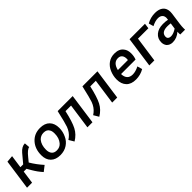

<svg xmlns="http://www.w3.org/2000/svg" viewBox="324 -1793 3071 3071"><g transform="rotate(-45 1859.0 -257.5)"><path d="M408 12 499 -59Q410 -157 346 -266L400 -332Q478 -430 526 -435L519 -526Q447 -526 382 -450L262 -307H199L230 -526L115 -516L42 0H156L187 -220H250Q256 -209 273 -180Q290 -151 296.5 -140Q303 -129 318 -105.5Q333 -82 344.5 -66.5Q356 -51 372.5 -30Q389 -9 408 12Z M802 -84Q743 -84 714.5 -119.5Q686 -155 686 -215Q686 -322 739 -387Q784 -436 851 -436Q923 -436 949 -386Q968 -358 968 -300Q968 -197 913 -133Q871 -84 802 -84ZM789 10Q881 10 948.5 -35Q1016 -80 1047 -151Q1084 -227 1084 -311Q1084 -414 1027 -472Q970 -530 864 -530Q733 -530 651.5 -439.5Q570 -349 570 -206Q570 -104 628 -47Q686 10 789 10Z M1102 15Q1201 -44 1250 -138.5Q1299 -233 1343 -431H1469L1408 0H1522L1595 -520H1255Q1204 -296 1182 -237Q1149 -149 1084 -97Q1069 -85 1050 -72Z M1662 15Q1761 -44 1810 -138.5Q1859 -233 1903 -431H2029L1968 0H2082L2155 -520H1815Q1764 -296 1742 -237Q1709 -149 1644 -97Q1629 -85 1610 -72Z M2499 10Q2601 10 2686 -40L2662 -124Q2584 -84 2520 -84Q2457 -84 2424.5 -120Q2392 -156 2391 -222H2719Q2740 -275 2740 -342Q2740 -417 2702 -464Q2654 -530 2547 -530Q2466 -530 2405.5 -487.5Q2345 -445 2312 -369Q2279 -291 2279 -211Q2279 -108 2335.5 -49Q2392 10 2499 10ZM2627 -303H2400Q2432 -438 2535 -438Q2582 -438 2605.5 -409Q2629 -380 2629 -330Z M2922 0 2983 -431H3218L3230 -520H2881L2808 0Z M3336 5Q3431 5 3507 -63L3506 -30L3508 0H3617L3616 -34Q3616 -78 3624 -133L3650 -319Q3654 -351 3654 -365Q3654 -446 3604.5 -488Q3555 -530 3466 -530Q3363 -530 3276 -480L3299 -397Q3376 -437 3439 -437Q3486 -437 3513 -412.5Q3540 -388 3540 -343Q3540 -328 3536 -305Q3496 -315 3431 -315Q3328 -315 3266 -263Q3204 -211 3204 -125Q3204 -75 3232 -38Q3271 5 3336 5ZM3383 -83Q3352 -83 3334 -97.5Q3316 -112 3316 -140L3317 -155Q3329 -239 3457 -239Q3493 -239 3526 -233L3511 -130Q3441 -83 3383 -83Z"/></g></svg>

Font: Brisa Sans Medium
Style: Italic
Weight: 600
Italic angle: -8°
Designer: Dalton Maag Ltd
Foundry: Dalton Maag Ltd
Version: Version 1.101;July 10, 2019;FontCreator 11.5.0.2425 64-bit